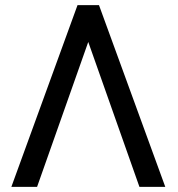

<svg xmlns="http://www.w3.org/2000/svg" viewBox="-20 -731 695 751"><path d="M325.2 -566.9 125 0H24.4L283.2 -710.9H367.2L626.5 0H525.4Z"/></svg>

Font: RobotoInd
Style: Regular
Weight: 400
Designer: Google
Version: Version 2.001101; 2014